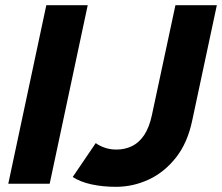

<svg xmlns="http://www.w3.org/2000/svg" viewBox="-20 -710 858 742"><path d="M12 0 159 -690H319L172 0ZM261 -26 350 -157Q363 -147 384 -139.5Q405 -132 430 -132Q463 -132 490.5 -145.5Q518 -159 537.5 -188.5Q557 -218 567 -265L658 -690H818L723 -245Q705 -158 660 -101Q615 -44 554.5 -16Q494 12 428 12Q377 12 333.5 2.5Q290 -7 261 -26Z"/></svg>

Font: Radio Canada
Style: Italic
Weight: 400
Italic angle: -12°
Designer: Charles Daoud, Etienne Aubert Bonn, Alexandre Saumier Demers, Jacques Le Bailly
Foundry: Radio-Canada
Version: Version 2.104;gftools[0.9.28.dev5+ged2979d]